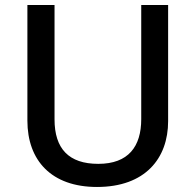

<svg xmlns="http://www.w3.org/2000/svg" viewBox="-20 -734 778 764"><path d="M649 -252V-714H542V-260C542 -151 491 -82 371 -82C254 -82 197 -142 197 -259V-714H89V-254C89 -95 185 10 366 10C558 10 649 -104 649 -252Z"/></svg>

Font: Noto Sans Devanagari UI Medium
Style: Regular
Weight: 500
Designer: Jelle Bosma - Monotype Design Team
Foundry: Monotype Imaging Inc.
Version: Version 2.004